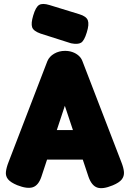

<svg xmlns="http://www.w3.org/2000/svg" viewBox="-20 -953 669 989"><path d="M605 -118Q617 -88 618.5 -66.5Q620 -45 607 -28.5Q594 -12 560 2Q509 23 480.5 13Q452 3 436 -42L314 -408L193 -42Q178 2 149 11.5Q120 21 69 1Q35 -13 21.5 -29.5Q8 -46 10.5 -68Q13 -90 24 -118L224 -638Q234 -662 259 -676.5Q284 -691 315 -691Q336 -691 354 -684.5Q372 -678 385.5 -666Q399 -654 405 -637ZM154 -131 230 -283H399L475 -131ZM346 -730 189 -780Q152 -793 145.5 -813Q139 -833 151 -873Q164 -917 181.5 -927.5Q199 -938 235 -927L388 -880Q425 -869 432.5 -848Q440 -827 427 -786Q414 -743 397.5 -733Q381 -723 346 -730Z"/></svg>

Font: Fredoka SemiCondensed
Style: Bold
Weight: 700
Width: 4
Designer: Ben Nathan
Foundry: Milena B. Brandão, Ben Nathan
Version: Version 2.001